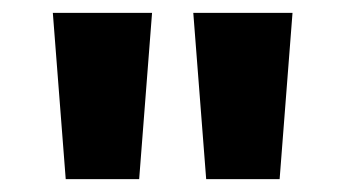

<svg xmlns="http://www.w3.org/2000/svg" viewBox="-20 -734 536 298"><path d="M216 -714H62L82 -456H196ZM434 -714H280L300 -456H414Z"/></svg>

Font: Noto Sans Arabic UI XBd
Style: Regular
Weight: 800
Designer: Monotype Design Team, Nadine Chahine and Nizar Qandah
Foundry: Monotype Imaging Inc.
Version: Version 2.010